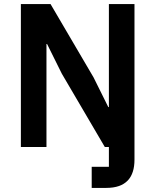

<svg xmlns="http://www.w3.org/2000/svg" viewBox="-20 -718 759 938"><path d="M82 0V-698H227L437 -340L509 -195H512V-698H637V62C637 150 595 200 499 200H428V97H512V0H492L282 -358L210 -503H207V0Z"/></svg>

Font: Plexus Sans SemiBold
Style: Regular
Weight: 600
Version: Version 2.001;PS 002.001;hotconv 1.0.70;makeotf.lib2.5.58329